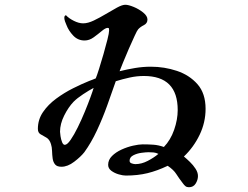

<svg xmlns="http://www.w3.org/2000/svg" viewBox="-20 -725 1040 806"><path d="M373 -356Q354 -346 329 -329.5Q304 -313 289 -298Q267 -275 249.5 -240Q232 -205 232 -172Q232 -167 234 -153.5Q236 -140 240.5 -128.5Q245 -117 252 -117Q262 -117 276.5 -138Q291 -159 306.5 -190.5Q322 -222 336 -256Q350 -290 360 -317.5Q370 -345 373 -356ZM645 -79Q635 -84 625 -85Q615 -86 604 -86Q593 -86 574 -83.5Q555 -81 539.5 -73Q524 -65 524 -50Q524 -42 533 -39Q542 -36 548 -36Q574 -36 600 -49.5Q626 -63 645 -79ZM843 -268Q843 -211 818 -159Q793 -107 752 -68Q763 -59 777 -45.5Q791 -32 801 -16.5Q811 -1 811 14Q811 30 801.5 45.5Q792 61 773 61Q764 61 758.5 56.5Q753 52 748 45Q731 23 720 5.5Q709 -12 684 -29Q640 -8 599 2Q558 12 508 12Q496 12 478.5 7Q461 2 447.5 -8Q434 -18 434 -33Q434 -54 450 -70Q466 -86 490 -97Q514 -108 538.5 -113.5Q563 -119 579 -119Q604 -119 624.5 -117.5Q645 -116 668 -108Q696 -137 711 -180Q726 -223 726 -263Q726 -406 584 -406Q554 -406 524.5 -399.5Q495 -393 466 -384Q450 -338 430.5 -283.5Q411 -229 387 -177.5Q363 -126 334 -86Q319 -67 291.5 -46Q264 -25 238 -25Q219 -25 211 -35Q203 -45 201 -60Q199 -75 198.5 -91.5Q198 -108 194 -120Q188 -140 174.5 -147.5Q161 -155 150 -161.5Q139 -168 139 -184Q139 -223 160.5 -254.5Q182 -286 216 -311Q250 -336 287 -354.5Q324 -373 354 -385Q362 -388 368.5 -390.5Q375 -393 382 -396Q387 -408 396 -436.5Q405 -465 414.5 -498Q424 -531 431 -559Q438 -587 438 -597Q438 -601 437.5 -604.5Q437 -608 432 -608Q423 -608 407.5 -595Q392 -582 373.5 -568.5Q355 -555 335 -555Q307 -555 287.5 -575.5Q268 -596 259 -620Q256 -626 253 -635Q250 -644 250 -650Q250 -660 257 -661Q269 -648 290 -637.5Q311 -627 329 -627Q349 -627 374 -639Q399 -651 424 -666Q449 -681 471 -693Q493 -705 506 -705Q519 -705 541 -696Q563 -687 581 -672.5Q599 -658 599 -643Q599 -627 584 -619.5Q569 -612 560 -602Q556 -598 545 -574Q534 -550 520.5 -519.5Q507 -489 496.5 -462.5Q486 -436 482 -426Q514 -434 547 -439.5Q580 -445 613 -445Q670 -445 722.5 -427.5Q775 -410 809 -371.5Q843 -333 843 -268Z"/></svg>

Font: Kaisei HarunoUmi
Style: Bold
Weight: 700
Designer: Font-Kai, 金井和夫
Foundry: KAZUO KANAI
Version: Version 5.003